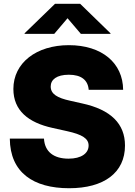

<svg xmlns="http://www.w3.org/2000/svg" viewBox="-20 -973 704 1002"><path d="M340.8 9.3C522.9 9.3 632.3 -71.8 632.3 -213.4C632.3 -326.2 559.6 -400.9 407.2 -433.6L346.2 -447.3C278.8 -461.9 244.6 -482.4 244.6 -521.5C244.6 -557.1 274.9 -583 339.4 -583C405.3 -583 439 -554.2 442.9 -504.4H622.6C621.6 -643.6 512.7 -737.3 339.4 -737.3C169.9 -737.3 49.8 -645 49.8 -508.8C49.8 -396.5 127.4 -333 254.9 -305.2L329.6 -288.6C409.7 -271 442.4 -250 442.4 -213.4C442.4 -172.9 404.3 -145 337.9 -145C260.7 -145 213.4 -180.7 209.5 -249.5H31.2C32.7 -72.8 153.8 9.3 340.8 9.3ZM263.2 -796.4 332.5 -877.9 401.9 -796.4H556.6V-799.3L398.4 -953.1H267.1L108.4 -799.3V-796.4Z"/></svg>

Font: Raveo ExtraBold
Style: Regular
Weight: 800
Designer: Jakub Foglar, Rasmus Andersson (Inter)
Foundry: Jakubfoglar.com
Version: Version 1.100;Glyphs 3.2.3 (3260)